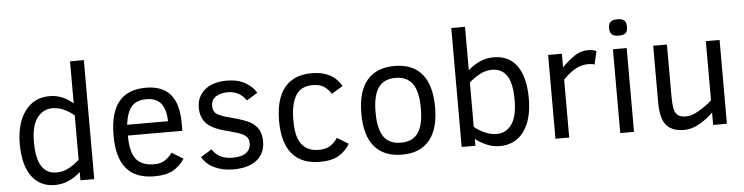

<svg xmlns="http://www.w3.org/2000/svg" viewBox="-46 -941 4531 1169"><g transform="rotate(-5 2220.0 -356.0)"><path d="M405.8 0V-50.8Q377 -22.9 336.4 -3.9Q295.9 15.1 250 15.1Q157.7 15.1 107.4 -54.4Q57.1 -124 57.1 -252Q57.1 -377.4 111.8 -452.1Q166.5 -526.9 263.2 -526.9Q340.8 -526.9 405.8 -470.2V-727.1H490.2V0ZM405.8 -397Q338.9 -452.1 273.9 -452.1Q216.8 -452.1 180.4 -404.1Q144 -356 144 -253.9Q144 -60.1 266.1 -60.1Q306.2 -60.1 342.5 -80.1Q378.9 -100.1 405.8 -126Z M717.3 -246.1Q717.3 -144.5 752 -101.3Q786.6 -58.1 863.3 -58.1Q897.5 -58.1 923.3 -72.5Q949.2 -86.9 973.1 -119.1L1042.5 -76.2Q1013.2 -32.2 971.2 -8.5Q929.2 15.1 857.4 15.1Q743.2 15.1 686.8 -51.3Q630.4 -117.7 630.4 -252Q630.4 -392.6 685.3 -459.7Q740.2 -526.9 851.1 -526.9Q950.7 -526.9 1000.5 -469.5Q1050.3 -412.1 1050.3 -293V-246.1ZM968.3 -312Q967.3 -380.9 939.2 -418.9Q911.1 -457 848.1 -457Q788.1 -457 758.1 -422.6Q728 -388.2 718.3 -312Z M1534.2 -138.2Q1534.2 -66.4 1483.4 -25.6Q1432.6 15.1 1338.9 15.1Q1274.9 15.1 1224.1 -9Q1173.3 -33.2 1149.9 -77.1L1217.3 -118.2Q1255.9 -56.2 1341.3 -56.2Q1397 -56.2 1424.6 -77.4Q1452.1 -98.6 1452.1 -134.8Q1452.1 -156.2 1442.4 -169.7Q1432.6 -183.1 1412.1 -193.1Q1391.6 -203.1 1328.1 -220.2Q1236.8 -241.2 1199.5 -278.3Q1162.1 -315.4 1162.1 -377Q1162.1 -444.8 1210.9 -485.8Q1259.8 -526.9 1346.2 -526.9Q1413.1 -526.9 1458.5 -500.5Q1503.9 -474.1 1524.9 -437L1458 -396Q1418 -456.1 1344.2 -456.1Q1302.2 -456.1 1273.2 -437.5Q1244.1 -418.9 1244.1 -379.9Q1244.1 -345.2 1269.5 -329.6Q1294.9 -314 1349.1 -300.8Q1436 -278.3 1469.2 -258.8Q1502.4 -239.3 1518.3 -210.7Q1534.2 -182.1 1534.2 -138.2Z M2052.7 -79.1Q2028.8 -38.1 1986.3 -11.5Q1943.8 15.1 1869.1 15.1Q1756.3 15.1 1699.2 -53Q1642.1 -121.1 1642.1 -254.9Q1642.1 -388.7 1698.7 -457.8Q1755.4 -526.9 1865.7 -526.9Q1992.2 -526.9 2045.9 -433.1L1977.1 -391.1Q1958 -420.9 1932.4 -437.5Q1906.7 -454.1 1864.7 -454.1Q1791 -454.1 1760 -400.6Q1729 -347.2 1729 -252.9Q1729 -181.2 1743.7 -141.1Q1758.3 -101.1 1789.3 -79.6Q1820.3 -58.1 1868.2 -58.1Q1909.2 -58.1 1935.1 -73.5Q1960.9 -88.9 1983.9 -121.1Z M2595.7 -254.9Q2595.7 -121.6 2538.3 -53.2Q2481 15.1 2371.1 15.1Q2261.2 15.1 2203.1 -52.5Q2145 -120.1 2145 -254.9Q2145 -392.1 2203.4 -459.5Q2261.7 -526.9 2371.1 -526.9Q2481.4 -526.9 2538.6 -458.3Q2595.7 -389.6 2595.7 -254.9ZM2508.8 -254.9Q2508.8 -359.4 2474.4 -406.7Q2439.9 -454.1 2371.1 -454.1Q2300.3 -454.1 2266.1 -406.5Q2231.9 -358.9 2231.9 -254.9Q2231.9 -154.8 2264.9 -106.4Q2297.9 -58.1 2371.1 -58.1Q2440.9 -58.1 2474.9 -106Q2508.8 -153.8 2508.8 -254.9Z M3168.9 -259.8Q3168.9 -130.4 3116 -57.6Q3063 15.1 2967.8 15.1Q2926.8 15.1 2887.7 -1.5Q2848.6 -18.1 2819.8 -42V0H2735.8V-727.1H2819.8V-460.9Q2848.6 -488.8 2889.2 -507.8Q2929.7 -526.9 2976.1 -526.9Q3070.8 -526.9 3119.9 -457.5Q3168.9 -388.2 3168.9 -259.8ZM3082 -257.8Q3082 -360.4 3050.8 -406.2Q3019.5 -452.1 2960 -452.1Q2920.9 -452.1 2884.3 -432.1Q2847.7 -412.1 2819.8 -386.2V-115.2Q2847.7 -91.8 2884.3 -75.9Q2920.9 -60.1 2956.1 -60.1Q3012.7 -60.1 3047.4 -107.9Q3082 -155.8 3082 -257.8Z M3585.9 -429.2Q3572.3 -435.1 3546.9 -435.1Q3509.3 -435.1 3474.4 -417.7Q3439.5 -400.4 3393.1 -354V0H3309.1V-512.2H3393.1V-429.2Q3428.2 -464.8 3467 -492.4Q3505.9 -520 3553.2 -520Q3585 -520 3604 -509.8Z M3802.2 -642.1Q3802.2 -612.8 3789.1 -602.3Q3775.9 -591.8 3747.1 -591.8Q3716.3 -591.8 3704.6 -605Q3692.9 -618.2 3692.9 -642.1Q3692.9 -668 3705.6 -679.9Q3718.3 -691.9 3747.1 -691.9Q3776.9 -691.9 3789.6 -680.4Q3802.2 -668.9 3802.2 -642.1ZM3705.1 0V-512.2H3789.1V0Z M4272.9 0V-76.2Q4233.9 -37.1 4187 -11Q4140.1 15.1 4095.2 15.1Q4043.9 15.1 4012 -4.2Q3980 -23.4 3965.6 -62.3Q3951.2 -101.1 3951.2 -169.9V-512.2H4035.2V-210Q4035.2 -136.7 4042.7 -112.3Q4050.3 -87.9 4066.9 -76.9Q4083.5 -65.9 4115.2 -65.9Q4147 -65.9 4189.9 -90.6Q4232.9 -115.2 4272.9 -149.9V-512.2H4356.9V0Z"/></g></svg>

Font: ClearSansRegular
Style: Regular
Weight: 400
Foundry: Intel Corporation
Version: Version 1.00